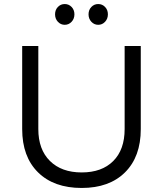

<svg xmlns="http://www.w3.org/2000/svg" viewBox="-20 -928 808 952"><path d="M90 -288V-700H170V-288Q170 -187 227.5 -130Q285 -73 385 -73Q485 -73 541.5 -129.5Q598 -186 598 -288V-700H678V-288Q678 -151 600 -73.5Q522 4 385 4Q247 4 168.5 -73.5Q90 -151 90 -288ZM267 -820Q253 -835 253 -857Q253 -879 267 -893.5Q281 -908 301 -908Q321 -908 335 -893.5Q349 -879 349 -857Q349 -835 335 -820Q321 -805 301 -805Q281 -805 267 -820ZM433 -820Q419 -835 419 -857Q419 -879 433 -893.5Q447 -908 467 -908Q487 -908 501 -893.5Q515 -879 515 -857Q515 -835 501 -820Q487 -805 467 -805Q447 -805 433 -820Z"/></svg>

Font: Trueno
Style: Lt
Weight: 300
Designer: Julieta Ulanovsky
Foundry: Julieta Ulanovsky
Version: Version 3.001b